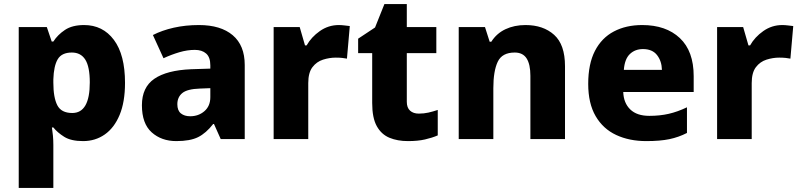

<svg xmlns="http://www.w3.org/2000/svg" viewBox="-20 -683 3932 943"><path d="M393 -560Q485 -560 539.5 -487Q594 -414 594 -276Q594 -182 567.5 -118.5Q541 -55 494.5 -22.5Q448 10 388 10Q329 10 295.5 -11Q262 -32 242 -57H235Q238 -38 240 -16.5Q242 5 242 29V240H72V-550H210L234 -479H242Q263 -512 299 -536Q335 -560 393 -560ZM333 -425Q283 -425 263.5 -392Q244 -359 242 -293V-277Q242 -204 261.5 -166Q281 -128 335 -128Q421 -128 421 -278Q421 -355 399 -390Q377 -425 333 -425Z M957 -560Q1064 -560 1123 -510Q1182 -460 1182 -364V0H1064L1031 -74H1027Q992 -29 953 -9.5Q914 10 846 10Q773 10 725 -33Q677 -76 677 -166Q677 -254 738 -296Q799 -338 919 -343L1013 -346V-362Q1013 -402 992.5 -420Q972 -438 937 -438Q900 -438 861 -426.5Q822 -415 783 -397L731 -511Q776 -534 833.5 -547Q891 -560 957 -560ZM962 -248Q900 -246 875.5 -226Q851 -206 851 -171Q851 -140 868.5 -126Q886 -112 914 -112Q955 -112 984 -137Q1013 -162 1013 -206V-250Z M1644 -560Q1657 -560 1673 -558Q1689 -556 1698 -555L1684 -395Q1675 -397 1661 -398.5Q1647 -400 1629 -400Q1598 -400 1566.5 -390Q1535 -380 1514.5 -353Q1494 -326 1494 -275V0H1324V-550H1452L1478 -460H1486Q1509 -501 1551 -530.5Q1593 -560 1644 -560Z M2037 -125Q2062 -125 2084 -130Q2106 -135 2130 -143V-18Q2102 -6 2067 2Q2032 10 1984 10Q1932 10 1892.5 -6.5Q1853 -23 1830.5 -63.5Q1808 -104 1808 -177V-422H1739V-493L1822 -548L1868 -663H1978V-550H2123V-422H1978V-183Q1978 -154 1994 -139.5Q2010 -125 2037 -125Z M2561 -560Q2648 -560 2701.5 -512Q2755 -464 2755 -358V0H2585V-311Q2585 -367 2566.5 -396Q2548 -425 2508 -425Q2446 -425 2424.5 -379.5Q2403 -334 2403 -250V0H2233V-550H2362L2385 -478H2393Q2419 -519 2462.5 -539.5Q2506 -560 2561 -560Z M3134 -560Q3251 -560 3319 -496Q3387 -432 3387 -309V-231H3041Q3043 -177 3075.5 -145.5Q3108 -114 3169 -114Q3221 -114 3264.5 -124Q3308 -134 3354 -156V-30Q3313 -9 3267.5 0.5Q3222 10 3154 10Q3071 10 3006.5 -20Q2942 -50 2905.5 -112.5Q2869 -175 2869 -271Q2869 -369 2902 -433Q2935 -497 2995 -528.5Q3055 -560 3134 -560ZM3138 -442Q3099 -442 3073.5 -417.5Q3048 -393 3044 -340H3231Q3230 -383 3207 -412.5Q3184 -442 3138 -442Z M3822 -560Q3835 -560 3851 -558Q3867 -556 3876 -555L3862 -395Q3853 -397 3839 -398.5Q3825 -400 3807 -400Q3776 -400 3744.5 -390Q3713 -380 3692.5 -353Q3672 -326 3672 -275V0H3502V-550H3630L3656 -460H3664Q3687 -501 3729 -530.5Q3771 -560 3822 -560Z"/></svg>

Font: Noto Kufi Arabic ExtraBold
Style: Regular
Weight: 800
Designer: Monotype Design Team, David Williams, Khaled Hosny
Foundry: Google LLC
Version: Version 2.109; ttfautohint (v1.8.4.7-5d5b)